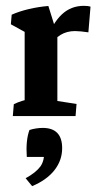

<svg xmlns="http://www.w3.org/2000/svg" viewBox="-20 -402 343 665"><path d="M65.4 -2.9V-315.4L178.7 -290.5V-2.9ZM24.4 0 27.8 -41Q41.5 -47.9 55.4 -52.2Q69.3 -56.6 83.5 -60.1L65.4 -12.2V-88.9H178.7V-12.2L162.6 -54.7L245.1 -42L241.7 0ZM145.5 -237.3 135.7 -256.8Q163.1 -323.2 194.6 -352.5Q226.1 -381.8 270.5 -381.8Q277.3 -381.8 283.2 -381.1Q289.1 -380.4 293.5 -378.9L286.1 -290Q273.4 -292 260.7 -293.2Q248 -294.4 239.7 -294.4Q211.4 -294.4 189.5 -281Q167.5 -267.6 145.5 -237.3ZM65.4 -251.5V-314L85 -280.8L17.6 -317.9L20.5 -351.1Q46.9 -362.8 79.8 -370.6Q112.8 -378.4 147.5 -381.3L174.8 -293.9ZM91.3 242.7 68.8 215.3Q104.5 195.8 120.1 174.3Q133.8 155.3 133.8 120.6L158.2 141.6H72.8Q68.8 84 82 48.3Q91.8 44.9 104.2 43Q116.7 41 127.9 41Q195.3 41 195.3 111.3Q195.3 153.3 168.5 187.5Q141.6 221.7 91.3 242.7Z"/></svg>

Font: Markazi Text
Style: Regular
Weight: 400
Designer: Borna Izadpanah (Arabic designer), Fiona Ross (Arabic design director) and Florian Runge (Latin designer)
Foundry: Borna Izadpanah and Florian Runge
Version: Version 1.000